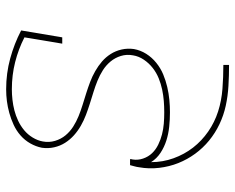

<svg xmlns="http://www.w3.org/2000/svg" viewBox="-92 -486 783 640"><g transform="rotate(-90 300.0 -166.5)"><path d="M402 205Q368 205 333.5 203Q299 201 267 194Q235 187 205.5 173Q176 159 151 138.5Q126 118 107 92Q88 66 76 36Q64 6 60 -28Q56 -62 62 -95Q63 -103 65 -110Q67 -117 69 -125H89Q89 -124 89 -123Q89 -122 89 -121Q89 -120 88.5 -119Q88 -118 88 -117Q85 -99 91 -81.5Q97 -64 109 -51.5Q121 -39 137.5 -31Q154 -23 171.5 -18.5Q189 -14 207.5 -12.5Q226 -11 245 -11Q264 -11 283 -12.5Q302 -14 321 -18Q340 -22 358.5 -29.5Q377 -37 393 -49.5Q409 -62 420.5 -79Q432 -96 435 -115Q439 -136 433 -155.5Q427 -175 414.5 -190Q402 -205 385.5 -215.5Q369 -226 350.5 -233.5Q332 -241 312.5 -247Q293 -253 274 -259Q255 -265 236.5 -272Q218 -279 200.5 -289Q183 -299 168.5 -312Q154 -325 143.5 -341.5Q133 -358 128.5 -378Q124 -398 127 -419Q131 -439 141.5 -457.5Q152 -476 168 -490Q184 -504 203.5 -513Q223 -522 243 -527.5Q263 -533 282.5 -535.5Q302 -538 322 -538Q375 -538 424.5 -524.5Q474 -511 518 -488L495 -351H474L495 -477Q456 -497 412.5 -508Q369 -519 322 -519Q305 -519 287 -517Q269 -515 251.5 -510.5Q234 -506 217 -498Q200 -490 185.5 -478Q171 -466 161 -449.5Q151 -433 148 -416Q144 -395 150 -375Q156 -355 168.5 -340Q181 -325 197.5 -314.5Q214 -304 232.5 -296.5Q251 -289 270.5 -283Q290 -277 309 -271Q328 -265 346.5 -258Q365 -251 382.5 -241Q400 -231 414.5 -218.5Q429 -206 439.5 -189.5Q450 -173 454.5 -153Q459 -133 456 -112Q452 -90 440 -71Q428 -52 410 -37.5Q392 -23 371.5 -14.5Q351 -6 329.5 -1Q308 4 287 6Q266 8 245 8Q221 8 197 5.5Q173 3 151 -4Q129 -11 110 -23.5Q91 -36 79 -55Q79 -16 92 20Q105 56 127.5 85Q150 114 181 135.5Q212 157 248 168.5Q284 180 323.5 183Q363 186 402 186H403V205Z"/></g></svg>

Font: Iosevka Curly Slab ThEx
Style: Italic
Weight: 100
Width: 7
Italic angle: -9°
Monospace: yes
Designer: Belleve Invis
Foundry: Belleve Invis
Version: Version 11.1.0; ttfautohint (v1.8.3)